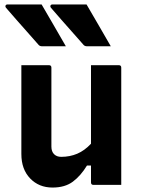

<svg xmlns="http://www.w3.org/2000/svg" viewBox="-20 -831 640 863"><path d="M167 -811Q195 -763 222 -716.5Q249 -670 276 -623H169Q158 -623 152 -631Q123 -664 99.5 -690.5Q76 -717 54 -742Q32 -767 7 -796Q3 -801 5 -806Q7 -811 14 -811ZM369 -811Q397 -763 424 -716.5Q451 -670 478 -623H371Q360 -623 354 -631Q325 -664 301.5 -690.5Q278 -717 256 -742Q234 -767 209 -796Q205 -801 207 -806Q209 -811 216 -811ZM200 -538Q211 -538 211 -527V-172Q211 -150 223 -138Q235 -126 255 -126Q294 -126 327 -140Q360 -154 389 -185V-538H514Q525 -538 525 -527V0H400Q389 0 389 -11V-87H371Q343 -41 307.5 -14.5Q272 12 216 12Q155 12 115.5 -29Q76 -70 76 -139V-538Z"/></svg>

Font: Recursive Sn Lnr St
Style: Bold
Weight: 700
Version: Version 1.079;hotconv 1.0.112;makeotfexe 2.5.65598; ttfautoh